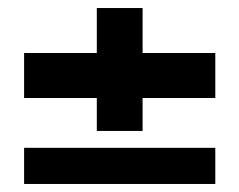

<svg xmlns="http://www.w3.org/2000/svg" viewBox="-20 -545 596 478"><path d="M221 -219V-301H40V-413H221V-525H335V-413H516V-301H335V-219ZM40 -87V-177H516V-87Z"/></svg>

Font: Big Shoulders Text Black
Style: Regular
Weight: 900
Designer: Patric King
Foundry: XO Type Co
Version: Version 1.000; ttfautohint (v1.8.2)